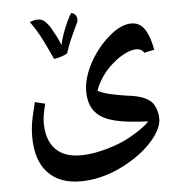

<svg xmlns="http://www.w3.org/2000/svg" viewBox="-50 -482 731 785"><g transform="rotate(-5 315.0 -89.5)"><path d="M250 255Q163 255 115.5 204Q68 153 68 56Q68 38 70 18Q72 -2 77.5 -27Q83 -52 91 -84L133 -74Q120 -27 120 3Q120 74 155.5 111.5Q191 149 259 149Q291 149 326.5 142Q362 135 398.5 122.5Q435 110 467 92Q490 79 510.5 65Q531 51 546 35Q534 34 522 33.5Q510 33 498 32Q428 27 387.5 12.5Q347 -2 326 -30Q304 -61 304 -110Q304 -145 319 -185Q334 -225 360.5 -262.5Q387 -300 420 -328Q469 -370 512 -370Q546 -370 566 -340.5Q586 -311 596 -255L555 -246Q548 -256 540.5 -259.5Q533 -263 523 -263Q505 -263 482.5 -253Q460 -243 437 -225Q414 -207 393 -183Q364 -147 350 -108Q368 -98 397 -91Q426 -84 465 -78Q501 -74 523 -67Q545 -60 560 -49Q575 -38 583.5 -16.5Q592 5 592 28Q592 58 567.5 94Q543 130 500.5 163Q458 196 405 220Q327 255 250 255ZM185 -253Q166 -295 146 -335Q126 -375 99 -412L115 -417Q120 -419 125.5 -419Q131 -419 135 -419Q152 -419 167 -402.5Q182 -386 195 -359Q203 -346 209 -333Q215 -320 220 -307Q224 -328 233.5 -354Q243 -380 253.5 -402.5Q264 -425 271 -434Q280 -433 287 -425.5Q294 -418 294 -402Q294 -396 279 -367Q268 -344 258 -320.5Q248 -297 240 -271Q221 -259 185 -253Z"/></g></svg>

Font: Noto Naskh Arabic SemiBold
Style: Regular
Weight: 600
Designer: Monotype Design Team, David Williams, Mohamad Dakak and Nizar Qandah
Foundry: Monotype Imaging Inc.
Version: Version 2.016